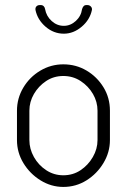

<svg xmlns="http://www.w3.org/2000/svg" viewBox="-20 -732 501 758"><path d="M230 6Q182 6 140 -20Q98 -46 72.5 -88Q47 -130 47 -179V-295Q47 -344 72 -386Q97 -428 139 -453Q181 -478 230 -478Q280 -478 321.5 -453.5Q363 -429 388.5 -387.5Q414 -346 414 -295V-179Q414 -131 388.5 -88.5Q363 -46 321.5 -20Q280 6 230 6ZM230 -40Q268 -40 298 -60Q328 -80 346.5 -112Q365 -144 365 -179V-295Q365 -330 347 -361Q329 -392 298.5 -412Q268 -432 230 -432Q192 -432 162 -412Q132 -392 114 -361Q96 -330 96 -295V-179Q96 -144 114 -112Q132 -80 162.5 -60Q193 -40 230 -40ZM232 -599Q192 -599 160 -626.5Q128 -654 120 -693Q119 -702 124 -707Q129 -712 137 -712H141Q148 -712 152.5 -707.5Q157 -703 158 -696Q163 -668 184 -649Q205 -630 232 -630Q258 -630 279 -649Q300 -668 304 -696Q306 -703 310 -707.5Q314 -712 321 -712H325Q333 -712 338.5 -706.5Q344 -701 343 -693Q335 -654 302.5 -626.5Q270 -599 232 -599Z"/></svg>

Font: Dosis ExtraLight Light
Style: Regular
Weight: 300
Version: Version 3.001; ttfautohint (v1.8.2)